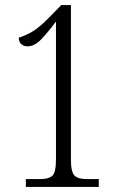

<svg xmlns="http://www.w3.org/2000/svg" viewBox="-20 -738 474 758"><path d="M82 0V-31H139Q172 -31 186.5 -44Q201 -57 201 -109V-653Q169 -610 142.5 -582.5Q116 -555 88 -555Q74 -555 64 -564Q54 -573 54 -589Q79 -597 106.5 -612.5Q134 -628 172 -667L222 -718H260V-109Q260 -58 274.5 -44.5Q289 -31 322 -31H370V0Z"/></svg>

Font: Noto Serif Ethiopic ExtraCondensed Light
Style: Regular
Weight: 300
Width: 2
Designer: Monotype Design Team
Foundry: Monotype Imaging Inc.
Version: Version 2.102; ttfautohint (v1.8.4.7-5d5b)